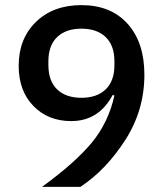

<svg xmlns="http://www.w3.org/2000/svg" viewBox="-20 -730 640 750"><path d="M544 -438Q544 -299 469 -182.5Q394 -66 294 0H144Q272 -93 337.5 -171.5Q403 -250 427 -357L420 -359Q366 -257 258 -257Q168 -257 110.5 -316Q53 -375 53 -473Q53 -579 120.5 -644.5Q188 -710 298 -710Q413 -710 478.5 -637Q544 -564 544 -438ZM427 -476V-490Q427 -552 393 -585Q359 -618 298 -618Q237 -618 203 -585Q169 -552 169 -490V-476Q169 -414 203 -381Q237 -348 298 -348Q359 -348 393 -381Q427 -414 427 -476Z"/></svg>

Font: IBM Plex Sans Medm
Style: Regular
Weight: 500
Designer: Mike Abbink, Paul van der Laan, Pieter van Rosmalen
Foundry: Bold Monday
Version: Version 3.005